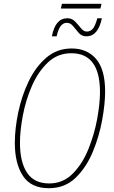

<svg xmlns="http://www.w3.org/2000/svg" viewBox="-20 -980 598 1010"><path d="M508 -935 514 -960H306L300 -935ZM278 -789Q293 -860 331 -860Q351 -860 365 -842Q379 -824 394.5 -806.5Q410 -789 435 -789Q496 -789 516 -884H492Q481 -844 468.5 -829Q456 -814 437 -814Q420 -814 406 -831.5Q392 -849 375.5 -866.5Q359 -884 334 -884Q271 -884 253 -789ZM533 -498Q533 -615 485.5 -670Q438 -725 357 -725Q280 -725 223.5 -676.5Q167 -628 130.5 -551.5Q94 -475 76 -389Q58 -303 58 -228Q58 -120 100.5 -55Q143 10 237 10Q321 10 377.5 -44.5Q434 -99 468 -181Q502 -263 517.5 -349Q533 -435 533 -498ZM85 -229Q85 -291 100 -371.5Q115 -452 147.5 -527Q180 -602 231.5 -651Q283 -700 355 -700Q506 -700 506 -496Q506 -435 491 -353.5Q476 -272 444.5 -194.5Q413 -117 362 -66Q311 -15 239 -15Q160 -15 122.5 -71Q85 -127 85 -229Z"/></svg>

Font: Noto Sans Display SemiCondensed Thin
Style: Italic
Weight: 250
Width: 4
Designer: Monotype Design team
Foundry: Monotype Imaging Inc.
Version: 1.000